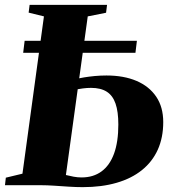

<svg xmlns="http://www.w3.org/2000/svg" viewBox="-30 -763 719 791"><path d="M311 8Q283.5 8 253 6Q222.5 4 193 2Q163.5 0 138.5 0H-9.5L-6 -31L62.5 -47.5L151 -695.5L88 -711L92 -743H411L407 -710.5L331.5 -695.5L241.5 -42Q257 -38 273.5 -35Q290 -32 306 -32Q354.5 -32 388.2 -56.8Q422 -81.5 439.8 -130Q457.5 -178.5 457.5 -250Q457.5 -303 446 -336.2Q434.5 -369.5 409.8 -385.2Q385 -401 345 -401Q329 -401 311.8 -398.8Q294.5 -396.5 281 -394L284.5 -437Q296.5 -441 316.5 -444.2Q336.5 -447.5 360.5 -449.8Q384.5 -452 408.5 -452Q480 -452 532.2 -429.8Q584.5 -407.5 613.5 -364.8Q642.5 -322 642.5 -260Q642.5 -196 620 -146.2Q597.5 -96.5 554.5 -62Q511.5 -27.5 450 -9.8Q388.5 8 311 8ZM65.5 -545.5 71.5 -595H534L528 -545.5Z"/></svg>

Font: Merriweather 96pt Black
Style: Italic
Weight: 900
Italic angle: -7.8°
Version: Version 2.101